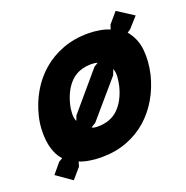

<svg xmlns="http://www.w3.org/2000/svg" viewBox="-137 -829 1001 1031"><g transform="rotate(-20 364.0 -313.0)"><path d="M692 -315Q675 -246 640.5 -186.5Q606 -127 556 -83Q506 -39 440 -14Q374 11 294 11Q265 11 230 6Q195 1 170 -10L162 17L111 76L23 14L71 -44L93 -57Q73 -78 61 -107.5Q49 -137 44.5 -171Q40 -205 42 -242Q44 -279 53 -315Q70 -384 104.5 -443Q139 -502 189.5 -545.5Q240 -589 306 -614Q372 -639 452 -639Q483 -639 516 -633.5Q549 -628 574 -617L582 -642L633 -702L726 -642L672 -582L654 -570Q696 -520 702.5 -453.5Q709 -387 692 -315ZM513 -315Q518 -336 520.5 -363Q523 -390 515 -413L502 -381L325 -175L298 -158Q304 -153 315.5 -152Q327 -151 332 -151Q404 -151 448.5 -194Q493 -237 513 -315ZM447 -473Q434 -478 412 -478Q340 -478 296 -435.5Q252 -393 232 -315Q226 -292 225 -264Q224 -236 233 -219L243 -246L424 -459Z"/></g></svg>

Font: TypoPRO Sinkin Sans
Style: 800 Black Italic
Weight: 900
Italic angle: -112°
Designer: Keith Bates
Foundry: K-Type
Version: Sinkin Sans (version 1.0)  by Keith Bates   •   © 2014   www